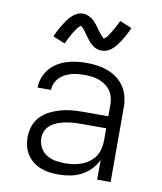

<svg xmlns="http://www.w3.org/2000/svg" viewBox="-86 -835 772 913"><g transform="rotate(10 300.0 -379.0)"><path d="M257 8Q235 8 213 5Q191 2 171 -6Q151 -14 134 -27.5Q117 -41 105 -59.5Q93 -78 88 -99.5Q83 -121 83 -142Q83 -169 92 -195.5Q101 -222 119.5 -241.5Q138 -261 162.5 -273.5Q187 -286 213.5 -293.5Q240 -301 267 -303.5Q294 -306 321 -306H444V-362Q444 -380 439.5 -397.5Q435 -415 425 -429Q415 -443 400 -453.5Q385 -464 368.5 -470Q352 -476 334 -478Q316 -480 298 -480Q282 -480 266 -478.5Q250 -477 234 -472.5Q218 -468 203.5 -460Q189 -452 178 -440.5Q167 -429 160.5 -413.5Q154 -398 154 -382H89Q89 -382 89 -382Q89 -382 89 -382Q89 -406 97.5 -429.5Q106 -453 121.5 -472Q137 -491 158 -504Q179 -517 202 -524.5Q225 -532 249.5 -535Q274 -538 298 -538Q324 -538 350 -534.5Q376 -531 400.5 -522Q425 -513 446 -497.5Q467 -482 481.5 -460.5Q496 -439 502.5 -413.5Q509 -388 509 -362V0H444V-95Q432 -69 412 -48.5Q392 -28 366.5 -15Q341 -2 313 3Q285 8 257 8ZM279 -50Q300 -50 320 -53Q340 -56 359 -63Q378 -70 395 -82.5Q412 -95 423 -111.5Q434 -128 439 -148.5Q444 -169 444 -189V-248H321Q302 -248 283.5 -246.5Q265 -245 247 -241.5Q229 -238 211.5 -231.5Q194 -225 179 -213.5Q164 -202 156 -185Q148 -168 148 -149Q148 -126 159 -104.5Q170 -83 190 -70.5Q210 -58 233 -54Q256 -50 279 -50ZM358 -608Q353 -608 348 -608.5Q343 -609 338.5 -610.5Q334 -612 329.5 -614Q325 -616 320.5 -619Q316 -622 312.5 -624.5Q309 -627 305 -631Q301 -635 297.5 -638.5Q294 -642 291 -646Q288 -650 285 -654Q282 -658 279 -662Q276 -666 273 -670Q270 -674 267 -679Q264 -684 260.5 -688Q257 -692 254.5 -695Q252 -698 248 -701.5Q244 -705 242 -707Q240 -706 236 -703Q232 -700 228 -695.5Q224 -691 222.5 -688.5Q221 -686 219 -683Q217 -680 215 -677Q213 -674 210.5 -670.5Q208 -667 205.5 -662.5Q203 -658 200.5 -653.5Q198 -649 195.5 -644.5Q193 -640 190.5 -634.5Q188 -629 185 -623Q182 -617 179 -611L121 -635Q129 -654 137 -669Q145 -684 153 -696.5Q161 -709 168.5 -719.5Q176 -730 187 -741Q198 -752 212 -759Q226 -766 242 -766Q252 -766 261.5 -762.5Q271 -759 279.5 -754Q288 -749 295 -742Q302 -735 308.5 -727Q315 -719 320.5 -711Q326 -703 333 -694Q340 -685 346 -678Q352 -671 358 -666Q360 -667 364 -670Q368 -673 372 -677.5Q376 -682 377.5 -684.5Q379 -687 381 -690Q383 -693 385 -696Q387 -699 389.5 -703Q392 -707 394.5 -711Q397 -715 399.5 -719.5Q402 -724 404.5 -729Q407 -734 409.5 -739Q412 -744 415 -750Q418 -756 421 -762L479 -738Q471 -719 463 -704Q455 -689 447 -676.5Q439 -664 431.5 -653.5Q424 -643 413 -632Q402 -621 388 -614.5Q374 -608 358 -608Z"/></g></svg>

Font: Iosevka Curly Light Extended
Style: Regular
Weight: 300
Width: 7
Monospace: yes
Designer: Belleve Invis
Foundry: Belleve Invis
Version: Version 11.1.0; ttfautohint (v1.8.3)